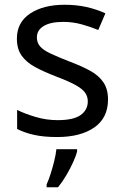

<svg xmlns="http://www.w3.org/2000/svg" viewBox="-20 -566 519 807"><path d="M434 -148Q434 -70 376 -30Q318 10 220 10Q164 10 123.5 1Q83 -8 52 -24V-104Q84 -88 129.5 -74.5Q175 -61 222 -61Q289 -61 319 -82.5Q349 -104 349 -140Q349 -160 338 -176Q327 -192 298.5 -208Q270 -224 217 -244Q165 -264 128 -284Q91 -304 71 -332Q51 -360 51 -404Q51 -472 106.5 -509Q162 -546 252 -546Q301 -546 343.5 -536.5Q386 -527 423 -510L393 -440Q359 -454 322 -464Q285 -474 246 -474Q192 -474 163.5 -456.5Q135 -439 135 -409Q135 -387 148 -371.5Q161 -356 191.5 -341.5Q222 -327 273 -307Q324 -288 360 -268Q396 -248 415 -219.5Q434 -191 434 -148ZM304 70Q300 88 287.5 115.5Q275 143 258.5 171Q242 199 224 221H176V209Q184 192 192.5 165.5Q201 139 208 110.5Q215 82 217 61H304Z"/></svg>

Font: Noto Sans Historical
Style: Regular
Weight: 400
Designer: Monotype Design Team
Foundry: Monotype Imaging Inc.
Version: Version 2.013; ttfautohint (v1.8.4.7-5d5b)